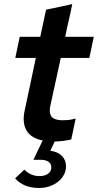

<svg xmlns="http://www.w3.org/2000/svg" viewBox="-20 -696 486 954"><path d="M103 -149Q117 -214 130.5 -278Q144 -342 158 -408H56Q61 -434 67 -460.5Q73 -487 78 -513H180Q188 -547 194.5 -580.5Q201 -614 209 -648Q241 -655 274 -661.5Q307 -668 339 -676Q331 -634 321.5 -594Q312 -554 304 -513H446Q441 -487 435 -460.5Q429 -434 424 -408H282Q269 -348 256 -289Q243 -230 230 -170Q223 -137 234 -119.5Q245 -102 278 -99Q290 -98 304 -99Q317 -99 329 -101Q341 -103 356 -107Q351 -81 345 -55Q339 -29 334 -3Q317 1 294 4Q271 7 252 7Q247 19 241 30Q235 41 230 53Q267 58 287.5 78.5Q308 99 308 131Q308 153 297.5 172.5Q287 192 269 206.5Q251 221 226.5 229.5Q202 238 175 238Q97 238 55 190Q66 179 78 168.5Q90 158 101 147Q133 179 176 179Q202 179 218.5 167.5Q235 156 235 136Q235 117 220.5 107.5Q206 98 183 98H146Q157 74 169 50Q181 26 192 2Q135 -9 112 -47.5Q89 -86 103 -149Z"/></svg>

Font: Rosa Sans SemiBold
Style: Italic
Weight: 600
Italic angle: -12°
Designer: Pentagram / MCKL
Foundry: Pentagram / MCKL
Version: Version 1.005;September 16, 2019;FontCreator 11.5.0.2425 64-